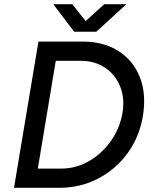

<svg xmlns="http://www.w3.org/2000/svg" viewBox="-20 -899 731 919"><path d="M47 0 164 -700H380Q479 -699 549 -653.5Q619 -608 650 -528Q681 -448 664 -344Q647 -243 590.5 -165.5Q534 -88 449 -44Q364 0 263 0ZM161 -92H275Q326 -92 374 -112Q422 -132 462 -168.5Q502 -205 529 -253Q556 -301 566 -356Q578 -427 555.5 -484Q533 -541 483.5 -574.5Q434 -608 365 -608H247ZM335 -747 235 -879H326L390 -798L479 -879H585L441 -747Z"/></svg>

Font: Figtree Medium
Style: Italic
Weight: 500
Italic angle: -9.5°
Foundry: Erik Kennedy
Version: Version 2.001; ttfautohint (v1.8.4.7-5d5b);gftools[0.9.27]